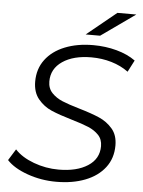

<svg xmlns="http://www.w3.org/2000/svg" viewBox="-59 -928 733 981"><g transform="rotate(5 307.5 -437.5)"><path d="M12 -83 48 -141Q83 -103 145 -80Q207 -57 273 -57Q366 -57 422.5 -93.5Q479 -130 479 -195Q479 -230 458 -252Q437 -274 405 -287.5Q373 -301 318 -317Q253 -336 212.5 -353.5Q172 -371 143.5 -405.5Q115 -440 115 -495Q115 -560 150.5 -607.5Q186 -655 249.5 -680.5Q313 -706 395 -706Q458 -706 515 -690.5Q572 -675 612 -646L581 -586Q543 -614 494 -628.5Q445 -643 391 -643Q299 -643 243 -605Q187 -567 187 -502Q187 -466 209 -443Q231 -420 263.5 -406.5Q296 -393 351 -377Q416 -358 456 -340.5Q496 -323 524 -290.5Q552 -258 552 -205Q552 -139 515.5 -91.5Q479 -44 414.5 -19Q350 6 266 6Q189 6 118.5 -19Q48 -44 12 -83ZM503 -881H600L425 -757H351Z"/></g></svg>

Font: Idrija
Style: Italic
Weight: 400
Italic angle: -11.3°
Designer: Julieta Ulanovsky
Foundry: Julieta Ulanovsky
Version: Version 7.200